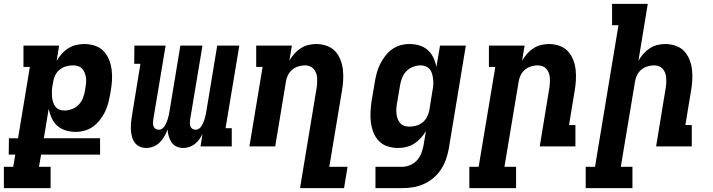

<svg xmlns="http://www.w3.org/2000/svg" viewBox="-57 -755 3677 990"><path d="M204 215H-37V105H11L22 42H-12L-11 -42H36L97 -410H64V-520H248L235 -441Q246 -460 261 -477Q276 -494 295 -506Q314 -518 335.5 -523Q357 -528 377 -528Q406 -528 432 -519.5Q458 -511 476 -492.5Q494 -474 504.5 -449Q515 -424 518.5 -397Q522 -370 520.5 -342Q519 -314 514 -286L511 -269Q507 -246 501 -223Q495 -200 484.5 -178.5Q474 -157 458.5 -137Q443 -117 423 -102.5Q403 -88 379.5 -81.5Q356 -75 333 -75Q306 -75 281.5 -82.5Q257 -90 238.5 -106.5Q220 -123 209.5 -146Q199 -169 194 -194L169 -42H459V42H155L144 105H204ZM275 -185Q294 -185 314 -192.5Q334 -200 348.5 -215Q363 -230 370.5 -249Q378 -268 381 -287L384 -304Q386 -317 387 -330.5Q388 -344 386 -356.5Q384 -369 379.5 -380.5Q375 -392 366.5 -401Q358 -410 345.5 -414Q333 -418 320 -418Q302 -418 284 -413Q266 -408 251 -396Q236 -384 227.5 -366.5Q219 -349 217 -332L214 -315Q211 -300 210.5 -286Q210 -272 211 -258Q212 -244 216 -230.5Q220 -217 227.5 -206.5Q235 -196 248 -190.5Q261 -185 275 -185Z M887 8Q869 8 853 0.5Q837 -7 827.5 -21Q818 -35 813 -52.5Q808 -70 807 -88Q801 -70 791 -52.5Q781 -35 767 -21Q753 -7 734.5 0.5Q716 8 697 8Q679 8 663.5 1Q648 -6 638 -19.5Q628 -33 623.5 -50Q619 -67 618 -84.5Q617 -102 618.5 -120Q620 -138 623 -156L667 -426H635L636 -520H797L733 -137Q732 -128 732 -119.5Q732 -111 735 -103Q738 -95 745.5 -90.5Q753 -86 762 -86Q771 -86 779 -91.5Q787 -97 792 -105Q797 -113 801 -122Q805 -131 807.5 -139.5Q810 -148 812 -157Q814 -166 816 -175L873 -520H987L923 -137Q922 -128 922 -119.5Q922 -111 925 -103Q928 -95 935.5 -90.5Q943 -86 952 -86Q961 -86 969 -91.5Q977 -97 982 -105Q987 -113 991 -122Q995 -131 997.5 -139.5Q1000 -148 1002 -157Q1004 -166 1006 -175L1063 -520H1177L1106 -94H1138V0H977L987 -64Q980 -50 970.5 -36.5Q961 -23 947.5 -12.5Q934 -2 918.5 3Q903 8 887 8Z M1490 215 1576 -304Q1578 -317 1578.5 -330Q1579 -343 1578 -355.5Q1577 -368 1572.5 -379.5Q1568 -391 1560 -400Q1552 -409 1540.5 -413.5Q1529 -418 1516 -418Q1499 -418 1481 -412.5Q1463 -407 1449 -395Q1435 -383 1427 -366Q1419 -349 1417 -332L1362 0H1229L1297 -410H1264V-520H1448L1435 -442Q1446 -461 1460.5 -477.5Q1475 -494 1493.5 -506Q1512 -518 1532.5 -523Q1553 -528 1573 -528Q1601 -528 1627 -519Q1653 -510 1670.5 -491.5Q1688 -473 1698 -448Q1708 -423 1711 -396.5Q1714 -370 1712.5 -342Q1711 -314 1706 -286L1641 105H1735L1717 215Z M2017 215H1879V105H2017Q2037 105 2057.5 96.5Q2078 88 2093 71.5Q2108 55 2115.5 35Q2123 15 2127 -6L2139 -79Q2128 -60 2112.5 -43Q2097 -26 2078 -14Q2059 -2 2037.5 3Q2016 8 1996 8Q1967 8 1941 -0.5Q1915 -9 1897 -27.5Q1879 -46 1869 -71Q1859 -96 1855.5 -123Q1852 -150 1853.5 -178Q1855 -206 1859 -234L1876 -334Q1880 -357 1886 -380Q1892 -403 1903 -424.5Q1914 -446 1929 -466Q1944 -486 1964 -500.5Q1984 -515 2007.5 -521.5Q2031 -528 2054 -528Q2081 -528 2106 -520.5Q2131 -513 2149 -496.5Q2167 -480 2178 -457Q2189 -434 2193 -409L2212 -520H2345L2257 12Q2252 40 2242.5 67Q2233 94 2217 118.5Q2201 143 2178 162.5Q2155 182 2128 194Q2101 206 2072.5 210.5Q2044 215 2017 215ZM2054 -102Q2072 -102 2089.5 -107Q2107 -112 2122 -124Q2137 -136 2145.5 -153.5Q2154 -171 2157 -188L2173 -288Q2176 -303 2177 -317Q2178 -331 2176.5 -345Q2175 -359 2171.5 -372.5Q2168 -386 2160 -396.5Q2152 -407 2139 -412.5Q2126 -418 2112 -418Q2093 -418 2073 -410.5Q2053 -403 2038.5 -388Q2024 -373 2016.5 -354Q2009 -335 2006 -316L1989 -216Q1987 -203 1986.5 -189.5Q1986 -176 1988 -163.5Q1990 -151 1994.5 -139.5Q1999 -128 2007.5 -119Q2016 -110 2028.5 -106Q2041 -102 2054 -102Z M2604 215H2363V105H2411L2497 -410H2464V-520H2648L2635 -442Q2646 -461 2660.5 -477.5Q2675 -494 2693.5 -506Q2712 -518 2732.5 -523Q2753 -528 2773 -528Q2801 -528 2827 -519Q2853 -510 2870.5 -491.5Q2888 -473 2898 -448Q2908 -423 2911 -396.5Q2914 -370 2912.5 -342Q2911 -314 2906 -286L2877 -110H2910V0H2726L2776 -304Q2778 -317 2778.5 -330Q2779 -343 2778 -355.5Q2777 -368 2772.5 -379.5Q2768 -391 2760 -400Q2752 -409 2740.5 -413.5Q2729 -418 2716 -418Q2699 -418 2681 -412.5Q2663 -407 2649 -395Q2635 -383 2627 -366Q2619 -349 2617 -332L2544 105H2604Z M3204 215H2963V105H3011L3132 -625H3099V-735H3283L3235 -442Q3246 -461 3260.5 -477.5Q3275 -494 3293.5 -506Q3312 -518 3332.5 -523Q3353 -528 3373 -528Q3401 -528 3427 -519Q3453 -510 3470.5 -491.5Q3488 -473 3498 -448Q3508 -423 3511 -396.5Q3514 -370 3512.5 -342Q3511 -314 3506 -286L3477 -110H3510V0H3326L3376 -304Q3378 -317 3378.5 -330Q3379 -343 3378 -355.5Q3377 -368 3372.5 -379.5Q3368 -391 3360 -400Q3352 -409 3340.5 -413.5Q3329 -418 3316 -418Q3299 -418 3281 -412.5Q3263 -407 3249 -395Q3235 -383 3227 -366Q3219 -349 3217 -332L3144 105H3204Z"/></svg>

Font: Iosevka HT Extrabold Extended
Style: Italic
Weight: 800
Width: 7
Italic angle: -9°
Monospace: yes
Designer: Belleve Invis
Foundry: Belleve Invis
Version: Version 32.3.0; ttfautohint (v1.8.4)